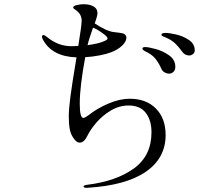

<svg xmlns="http://www.w3.org/2000/svg" viewBox="-20 -834 1040 910"><path d="M765 -194Q765 -84 670.5 -19.5Q576 45 395 56H389Q376 56 376 50Q376 44 392 42Q531 25 614.5 -35.5Q698 -96 698 -207Q698 -264 671 -299Q644 -334 590 -334Q545 -334 505 -310Q465 -286 436.5 -252.5Q408 -219 395 -192Q379 -158 358 -158Q345 -158 333 -173Q316 -194 311 -220Q306 -246 306 -281Q306 -318 314 -378Q322 -438 339 -540Q341 -556 343 -562Q226 -566 183 -647Q179 -655 179 -659Q179 -668 186 -668Q191 -668 205 -657Q256 -615 319 -615Q340 -615 351 -616Q367 -714 367 -736Q367 -764 344 -783Q340 -786 336 -788.5Q332 -791 329.5 -793.5Q327 -796 327 -799Q327 -806 344 -810Q361 -814 376 -814Q405 -814 423.5 -803.5Q442 -793 442 -771Q442 -763 436.5 -745.5Q431 -728 429 -723Q485 -686 519 -682Q547 -679 559 -676.5Q571 -674 576 -666Q579 -662 579 -655Q579 -637 558.5 -617.5Q538 -598 506 -586Q485 -578 452 -571.5Q419 -565 384 -563Q358 -424 358 -343Q358 -275 375 -275Q382 -275 401 -289Q440 -320 493.5 -343Q547 -366 595 -366Q673 -366 719 -319.5Q765 -273 765 -194ZM395 -620Q448 -627 474 -639Q490 -646 490 -652Q490 -654 485 -661Q479 -668 458 -682.5Q437 -697 421 -703Q400 -644 395 -620ZM903 -595Q903 -584 894.5 -577.5Q886 -571 878 -571Q855 -571 842 -591Q825 -614 811 -627.5Q797 -641 775 -652Q767 -656 760 -658.5Q753 -661 749 -663.5Q745 -666 745 -669Q745 -678 765 -678Q782 -678 815 -670.5Q848 -663 875.5 -644.5Q903 -626 903 -595ZM811 -517Q811 -502 802 -493.5Q793 -485 781 -485Q771 -485 760 -491Q749 -497 744 -510Q732 -536 717.5 -554.5Q703 -573 678 -586Q675 -587 668.5 -590.5Q662 -594 658.5 -597.5Q655 -601 655 -604Q655 -611 669 -611Q682 -611 716.5 -602Q751 -593 781 -572Q811 -551 811 -517Z"/></svg>

Font: Shippori Mincho
Style: Regular
Weight: 400
Designer: FONTDASU
Foundry: FONTDASU / Google Inc. / but / Adobe
Version: Version 3.110; ttfautohint (v1.8.3)